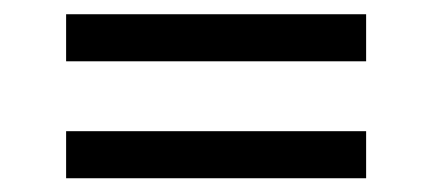

<svg xmlns="http://www.w3.org/2000/svg" viewBox="-20 -475 620 275"><path d="M74.7 -287.1H504.4V-219.7H74.7ZM74.7 -454.6H504.4V-387.2H74.7Z"/></svg>

Font: Kantumruy
Style: Regular
Weight: 400
Foundry: Sovichet Tep
Version: Version 1.3000